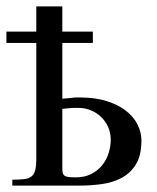

<svg xmlns="http://www.w3.org/2000/svg" viewBox="-23 -582 493 602"><path d="M420.4 -141.6Q420.4 -95.2 403.6 -67.4Q386.7 -39.6 359.1 -24.7Q331.5 -9.8 296.6 -4.9Q261.7 0 225.1 0H15.6V-18.6Q38.1 -18.6 52.5 -20.3Q66.9 -22 75.4 -28.6Q84 -35.2 87.4 -48.3Q90.8 -61.5 90.8 -84.5V-447.3H-2.9V-482.9H90.8V-562H172.4V-482.9H268.1V-447.3H172.4V-272.5L194.8 -274.4Q202.6 -275.4 207.3 -275.9Q211.9 -276.4 215.3 -276.4H227.1Q275.9 -276.4 312 -264.9Q348.1 -253.4 372.3 -234.4Q396.5 -215.3 408.4 -191.2Q420.4 -167 420.4 -141.6ZM324.2 -143.6Q324.2 -165 316.2 -183.3Q308.1 -201.7 294.2 -215.1Q280.3 -228.5 262 -236.1Q243.7 -243.7 223.1 -243.7H212.4Q207.5 -243.7 201.9 -243.4Q196.3 -243.2 189.5 -242.4Q182.6 -241.7 172.4 -240.7V-58.6Q172.4 -48.3 173.3 -42Q174.3 -35.6 178.5 -32Q182.6 -28.3 191.2 -27.1Q199.7 -25.9 214.8 -25.9Q242.7 -25.9 263.4 -36.6Q284.2 -47.4 297.6 -64.2Q311 -81.1 317.6 -102.1Q324.2 -123 324.2 -143.6Z"/></svg>

Font: Doulos SIL Compact
Style: Regular
Weight: 400
Designer: Walt Agee, Victor Gaultney, Peter Martin, Debbi Hosken
Foundry: SIL International
Version: Version 4.110; 2011; Maintenance release ; LnSpcTght